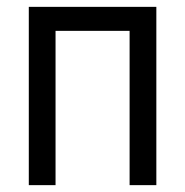

<svg xmlns="http://www.w3.org/2000/svg" viewBox="-20 -540 540 560"><path d="M64 0V-520H436V0H358V-450H142V0Z"/></svg>

Font: Iosevka
Style: Regular
Weight: 400
Monospace: yes
Designer: Belleve Invis
Foundry: Belleve Invis
Version: Version 33.2.3; ttfautohint (v1.8.4)